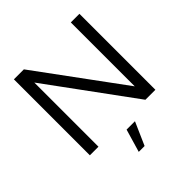

<svg xmlns="http://www.w3.org/2000/svg" viewBox="-225 -823 1183 1183"><g transform="rotate(-45 366.5 -232.0)"><path d="M81 0V-662H168L577 -105V-662H652V0H565L156 -559V0ZM309 198 353 48H426L360 198Z"/></g></svg>

Font: Questrial
Style: Regular
Weight: 400
Designer: Joe Prince, Laura Meseguer
Foundry: Joe Prince, Laura Meseguer
Version: Version 2.000; ttfautohint (v1.8.3)